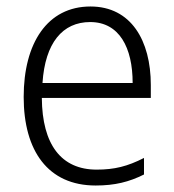

<svg xmlns="http://www.w3.org/2000/svg" viewBox="-20 -562 536 592"><path d="M259 -542C126 -542 53 -429 53 -263C53 -97 128 10 275 10C334 10 378 -1 424 -24V-75C373 -49 333 -39 278 -39C169 -39 110 -116 109 -260H445V-300C445 -437 384 -542 259 -542ZM258 -494C348 -494 389 -415 389 -306H111C119 -430 173 -494 258 -494Z"/></svg>

Font: Noto Sans Gujarati SemiCondensed Light
Style: Regular
Weight: 300
Width: 4
Designer: Jelle Bosma - Monotype Design Team, Universal Thirst
Foundry: Monotype Imaging Inc.
Version: Version 2.106